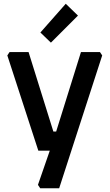

<svg xmlns="http://www.w3.org/2000/svg" viewBox="-20 -802 583 1022"><path d="M19 -507 31 -525H132L264 -102H279L411 -525H512L524 -507L295 200H194L182 182L245 0H184ZM195 -629 330 -782 395 -719 251 -575Z"/></svg>

Font: Oxanium ExtraLight SemiBold
Style: Regular
Weight: 600
Version: Version 2.000